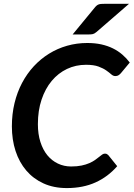

<svg xmlns="http://www.w3.org/2000/svg" viewBox="-20 -950 681 978"><path d="M342.5 -102Q373 -102 395.5 -106.8Q418 -111.5 435 -119Q452 -126.5 463.8 -134.8Q475.5 -143 484.5 -150.5Q493.5 -158 500.5 -162.8Q507.5 -167.5 514.5 -167.5Q521 -167.5 525 -165Q529 -162.5 531.5 -160L577 -103.5Q530 -49.5 466.5 -20.8Q403 8 320.5 8Q253.5 8 201.5 -15.8Q149.5 -39.5 113.8 -81.5Q78 -123.5 59.2 -181Q40.5 -238.5 40.5 -306.5Q40.5 -369 54 -424.8Q67.5 -480.5 92.5 -527.8Q117.5 -575 152.2 -612.5Q187 -650 229.8 -676.5Q272.5 -703 321.8 -717Q371 -731 424.5 -731Q464 -731 496.5 -723.8Q529 -716.5 555.2 -703.5Q581.5 -690.5 602.8 -672.2Q624 -654 641 -631.5L596 -577.5Q591 -571.5 584.2 -567Q577.5 -562.5 567.5 -562.5Q556.5 -562.5 546.5 -571.5Q536.5 -580.5 521.2 -591.2Q506 -602 481.8 -611Q457.5 -620 418 -620Q366 -620 321.2 -598.8Q276.5 -577.5 243.5 -538Q210.5 -498.5 191.8 -442.8Q173 -387 173 -317.5Q173 -267 185.8 -227Q198.5 -187 221.2 -159.2Q244 -131.5 275 -116.8Q306 -102 342.5 -102ZM637 -930.5 472 -787.5Q461.5 -778.5 453.2 -776.5Q445 -774.5 432 -774.5H350L461.5 -910Q467 -917 472 -921.2Q477 -925.5 482.8 -927.5Q488.5 -929.5 495.2 -930Q502 -930.5 511 -930.5Z"/></svg>

Font: Lato 2
Style: Bold Italic
Weight: 700
Italic angle: -7°
Designer: Lukasz Dziedzic with Adam Twardoch and Botio Nikoltchev
Foundry: tyPoland Lukasz Dziedzic
Version: Version 2.015; 2015-08-06; http://www.latofonts.com/